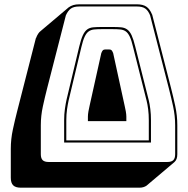

<svg xmlns="http://www.w3.org/2000/svg" viewBox="-20 -750 870 889"><path d="M626 119H76Q52 119 41 108Q30 97 30 73V-61Q30 -106 39.5 -150Q49 -194 59 -233L146 -573L147 -574Q151 -585 156.5 -593.5Q162 -602 169 -607L298 -716Q308 -723 319.5 -726.5Q331 -730 347 -730H614Q642 -730 658 -719Q674 -708 684 -683L685 -682V-681L772 -342Q782 -303 791.5 -259Q801 -215 801 -170V-36Q801 -23 797.5 -14Q794 -5 787 1L658 110Q652 114 644 116.5Q636 119 626 119ZM755 0Q774 0 782.5 -8.5Q791 -17 791 -36V-170Q791 -214 781.5 -257.5Q772 -301 762 -340L675 -679Q666 -701 652.5 -710.5Q639 -720 614 -720H347Q322 -720 308.5 -710.5Q295 -701 285 -679L198 -340Q188 -301 178.5 -257.5Q169 -214 169 -170V-36Q169 -17 177.5 -8.5Q186 0 205 0ZM277 -90V-193Q277 -221 280.5 -245.5Q284 -270 288 -288L347 -535Q355 -568 363.5 -586.5Q372 -605 383.5 -613.5Q395 -622 411.5 -623.5Q428 -625 451 -625H502Q525 -625 541 -623.5Q557 -622 569 -613.5Q581 -605 589.5 -586.5Q598 -568 606 -535L669 -285Q673 -269 676 -245Q679 -221 679 -193V-90ZM287 -193V-100H669V-193Q669 -221 666 -244Q663 -267 659 -283L596 -533Q589 -563 581 -580Q573 -597 562.5 -604.5Q552 -612 537.5 -613.5Q523 -615 502 -615H451Q430 -615 415.5 -613.5Q401 -612 390.5 -604.5Q380 -597 372 -580Q364 -563 357 -533L298 -286Q294 -268 290.5 -244.5Q287 -221 287 -193ZM387 -210Q387 -220 389.5 -234.5Q392 -249 395 -261L449 -504Q453 -514 456.5 -517.5Q460 -521 468 -521H485Q493 -521 496.5 -517.5Q500 -514 504 -504L557 -261Q560 -249 562.5 -234.5Q565 -220 565 -210V-189H387Z"/></svg>

Font: Bungee Shade
Style: Regular
Weight: 400
Designer: David Jonathan Ross
Foundry: David Jonathan Ross
Version: Version 1.001;PS 1.0;hotconv 1.0.72;makeotf.lib2.5.5900